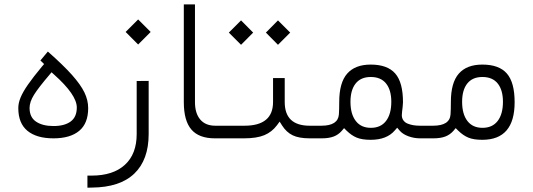

<svg xmlns="http://www.w3.org/2000/svg" viewBox="-20 -642 2472 891"><path d="M117.2 -141.1Q117.2 -97.7 147.5 -77.4Q177.7 -57.1 228.5 -57.1Q279.3 -57.1 307.9 -78.1Q336.4 -99.1 336.4 -143.1Q336.4 -202.1 230.5 -296.4L219.2 -306.6L209.5 -294.9Q158.2 -234.9 137.7 -201.9Q117.2 -168.9 117.2 -141.1ZM228 0Q149.9 0 107.4 -34.9Q64.9 -69.8 64.9 -140.6Q64.9 -164.1 75.7 -189.9Q86.4 -215.8 109.9 -249.5Q133.3 -283.2 175.8 -334.5L184.6 -344.7L174.8 -354.5L167.5 -361.3L202.1 -402.8Q274.4 -338.9 314.2 -294.2Q354 -249.5 371.6 -213.4Q389.2 -177.2 389.2 -140.1Q389.2 -69.3 347.4 -34.7Q305.7 0 228 0Z M563 -493.7 621.1 -551.8 679.2 -493.7 621.1 -435.5ZM405.3 172.9Q504.9 172.9 559.6 122.8Q614.3 72.8 614.3 -20V-266.1L669.9 -266.6V-20Q669.9 99.6 603.3 163.6Q536.6 227.5 406.2 228.5L385.7 229V172.9Z M999.5 0H977.5Q903.3 0 868.2 -40.8Q833 -81.5 833 -168.5V-621.6H884.8V-168Q884.8 -116.2 909.2 -87.4Q933.6 -58.6 979 -58.6H999.5Q1012.2 -58.6 1012.2 -32.7V-27.3Q1012.2 -20 1011 -14.2Q1009.8 -8.3 1006.8 -4.2Q1003.9 0 999.5 0Z M1213.9 -490.7 1270 -547.4 1326.7 -490.7 1270 -434.1ZM1042 -490.7 1098.6 -547.4 1154.8 -490.7 1098.6 -434.1ZM1426.8 0H1417.5Q1367.2 0 1338.1 -14.2Q1309.1 -28.3 1289.1 -59.6L1277.8 -77.6L1265.1 -60.5Q1241.7 -29.3 1206.3 -14.6Q1170.9 0 1112.3 0H995.1Q982.4 0 982.4 -27.3V-32.7Q982.4 -58.6 994.6 -58.6H1114.7Q1247.1 -58.6 1247.1 -168.5V-279.8H1301.3V-168.5Q1301.3 -58.6 1417 -58.6H1427.2Q1439.5 -58.6 1439.5 -32.7V-27.3Q1439.5 -16.1 1436.3 -8.1Q1433.1 0 1426.8 0Z M1945.3 0H1930.2Q1900.9 0 1874.8 -9.8Q1848.6 -19.5 1834.5 -36.1L1823.2 -49.3L1812 -36.6Q1774.9 6.8 1700.2 6.8Q1660.2 6.8 1635.7 -3.2Q1611.3 -13.2 1587.9 -36.1L1576.7 -47.4L1566.4 -35.2Q1550.8 -17.1 1528.6 -8.5Q1506.3 0 1472.7 0H1423.3Q1410.6 0 1410.6 -27.3V-32.7Q1410.6 -58.6 1422.9 -58.6H1471.7Q1548.8 -58.6 1552.7 -111.3Q1554.2 -134.3 1554.2 -168.5Q1554.2 -258.3 1591.1 -300.3Q1627.9 -342.3 1700.2 -342.3Q1777.8 -342.3 1814 -301Q1850.1 -259.8 1850.1 -167.5Q1850.1 -158.7 1848.6 -146.5Q1847.2 -134.3 1845.9 -123.5Q1844.7 -112.8 1844.7 -107.9Q1844.7 -93.3 1852.1 -83.3Q1859.4 -73.2 1872.3 -68.1Q1885.3 -63 1899.2 -60.8Q1913.1 -58.6 1929.2 -58.6H1945.3Q1958 -58.6 1958 -32.7V-27.3Q1958 -16.1 1954.8 -8.1Q1951.7 0 1945.3 0ZM1795.9 -169.4Q1795.9 -224.1 1771.7 -254.4Q1747.6 -284.7 1700.7 -284.7Q1654.3 -284.7 1630.4 -254.4Q1606.4 -224.1 1606.4 -169.4Q1606.4 -112.8 1630.9 -80.8Q1655.3 -48.8 1701.2 -48.8Q1747.1 -48.8 1771.5 -80.8Q1795.9 -112.8 1795.9 -169.4Z M1940.9 -58.6H1989.7Q2067.4 -58.6 2070.8 -111.3Q2072.3 -134.3 2072.3 -168.5Q2072.3 -258.3 2109.1 -300.3Q2146 -342.3 2218.3 -342.3Q2295.9 -342.3 2332 -301Q2368.2 -259.8 2368.2 -167.5Q2368.2 6.8 2218.3 6.8Q2178.2 6.8 2153.8 -3.2Q2129.4 -13.2 2106 -36.1L2094.7 -47.4L2084.5 -35.2Q2068.8 -17.1 2046.6 -8.5Q2024.4 0 1990.7 0H1941.4Q1928.7 0 1928.7 -27.3V-32.7Q1928.7 -58.6 1940.9 -58.6ZM2314 -169.4Q2314 -224.1 2289.8 -254.4Q2265.6 -284.7 2218.8 -284.7Q2172.4 -284.7 2148.4 -254.4Q2124.5 -224.1 2124.5 -169.4Q2124.5 -112.8 2148.9 -80.8Q2173.3 -48.8 2219.2 -48.8Q2265.1 -48.8 2289.6 -80.8Q2314 -112.8 2314 -169.4Z"/></svg>

Font: Shabnam Thin FD
Style: Thin-FD
Weight: 100
Foundry: DejaVu fonts team - Redesigned by Saber Rastikerdar - Based on Vazir font
Version: Version 5.0.0